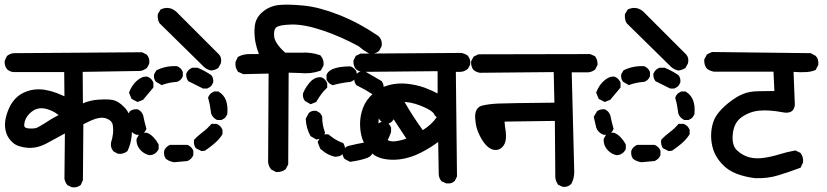

<svg xmlns="http://www.w3.org/2000/svg" viewBox="-20 -794 3540 822"><path d="M286.1 6.8 271.5 0 269 -1 267.6 -2.9Q258.3 -14.6 255.9 -28.8V-29.3V-30.3L257.8 -222.7Q219.7 -202.6 185.1 -183.1Q141.1 -158.2 99.1 -161.1Q56.6 -164.6 35.6 -182.6Q15.1 -200.2 6.8 -224.6Q-1 -248 2.4 -276.4Q6.3 -303.7 19.5 -332.5Q26.4 -347.7 35.9 -360.1Q45.4 -372.6 57.1 -382.3Q63.5 -387.2 69.8 -391.1Q76.2 -395 83.3 -398.2Q90.3 -401.4 97.4 -403.8Q104.5 -406.2 112.3 -408.2Q142.6 -414.1 171.4 -409.7Q185.5 -407.2 198.7 -403.6Q211.9 -399.9 223.6 -395.5Q239.7 -388.7 255.9 -381.8L254.9 -485.4H39.1H38.6H38.1Q22.5 -486.8 11.2 -496.6L10.7 -497.1L10.3 -497.6Q-1 -511.2 0 -531.7V-533.7L1 -535.6L8.8 -552.2L9.8 -554.2L11.7 -555.7Q28.3 -568.4 50.3 -566.4L585.9 -570.3H588.4L590.3 -569.3L606 -561.5L607.4 -560.5L608.9 -559.1Q621.6 -545.4 619.1 -523.4L618.7 -521.5L618.2 -520L610.4 -505.4L608.9 -503.4L607.4 -502Q594.7 -492.7 580.6 -490.2H580.1H579.1L334 -486.3L335 -351.6Q365.7 -364.7 399.4 -367.2Q412.6 -368.2 423.8 -368.4Q435.1 -368.7 444.6 -368.2Q454.1 -367.7 461.9 -366.2Q485.4 -361.8 509.8 -337.4Q518.1 -329.6 524.2 -320.3Q530.3 -311 534.4 -300.5Q538.6 -290 541 -278.8Q543.9 -262.2 544.7 -245.4Q545.4 -228.5 543.5 -211.4Q540 -176.8 526.4 -148.9L525.4 -147L523.4 -145.5Q507.8 -133.3 486.3 -135.7L484.4 -136.2L482.9 -136.7L468.3 -144.5L466.8 -145.5L465.3 -147Q452.6 -160.6 455.1 -182.6V-183.6L455.6 -184.6Q458.5 -192.9 460.4 -201.7Q462.4 -210.4 463.4 -219.7Q465.8 -238.3 462.9 -257.8Q460.9 -273.9 444.3 -282.7Q435.1 -287.6 425.8 -289.3Q416.5 -291 406.2 -289.1Q395.5 -287.6 386 -284.4Q376.5 -281.2 368.2 -277.3Q352.5 -270 336.9 -262.2L335 -24.4V-22.5L334 -20.5L327.1 -4.9L326.2 -2.9L324.7 -1.5Q310.5 10.3 289.1 7.8H287.6ZM144.5 -250.5Q156.7 -257.3 168.9 -264.6Q181.2 -272 193.4 -280.3Q211.9 -292 231 -301.3Q224.1 -306.6 217.8 -310.8Q211.4 -314.9 204.8 -318.1Q198.2 -321.3 190.9 -323.7Q182.1 -327.1 173.6 -328.9Q165 -330.6 157.7 -330.6Q150.4 -330.6 143.6 -329.1Q123 -325.2 104.5 -305.7Q86.4 -286.6 84 -262.7Q83 -256.3 84.5 -252.7Q85.9 -249 90.6 -246.8Q95.2 -244.6 104.5 -244.1Q133.8 -242.2 143.6 -250L144 -250.5Z M725.6 -99.6Q706.1 -102.1 691.4 -113.3L689.9 -114.3L689 -115.7Q680.2 -129.4 682.6 -147.9L683.1 -148.9L683.6 -150.4Q686.5 -157.7 692.4 -163.6Q698.2 -169.4 706.1 -172.9L708 -173.8H710H780.3H782.2L784.2 -172.9Q787.1 -171.9 789.3 -170.4Q791.5 -168.9 793.7 -167.2Q795.9 -165.5 797.9 -163.6Q799.8 -161.6 801.5 -159.7Q803.2 -157.7 804.4 -155.3Q805.7 -152.8 806.6 -150.4L807.6 -148.4V-146.5V-131.8V-129.9L807.1 -128.4L806.6 -127.9Q800.3 -112.8 784.2 -105.5L782.7 -104.5H781.2L727.5 -99.6H726.6ZM619.1 -129.9Q601.1 -133.3 585 -147.9Q563.5 -168.9 564.5 -196.8V-198.7L565.4 -200.7L572.3 -213.4L573.2 -215.3L574.7 -216.3Q579.6 -220.2 585 -222.7Q590.3 -225.1 596.2 -225.6Q602.1 -226.1 608.4 -225.6H609.9L611.3 -224.6Q625 -219.2 637.7 -205.6Q644 -198.7 649.2 -191.7Q654.3 -184.6 658.2 -177.2L659.2 -175.3V-172.9V-158.2V-155.8L658.2 -153.8Q654.3 -146.5 648.7 -141.1Q643.1 -135.7 635.7 -132.8L634.8 -132.3L633.8 -131.8L623 -129.9H621.1ZM840.3 -148.4 820.8 -158.2 818.4 -159.7 816.9 -161.6Q812.5 -168.5 811 -176.5Q809.6 -184.6 810.5 -192.9L811 -195.8L813.5 -198.2Q821.3 -206.5 830.3 -214.1Q839.4 -221.7 849.1 -229.5Q858.4 -236.3 866.7 -244.1Q875 -252 882.3 -260.3L885.3 -263.7H889.6H905.3H907.2L908.7 -263.2L909.2 -262.7Q912.6 -261.2 916 -259Q919.4 -256.8 922.4 -253.9Q925.3 -251 927.5 -247.6Q929.7 -244.1 931.6 -240.2L932.6 -238.3V-236.3V-222.7V-219.7L931.2 -217.3Q924.3 -206.5 915.8 -197Q907.2 -187.5 897.5 -179.2Q887.7 -170.9 878.2 -163.8Q868.7 -156.7 858.9 -149.9L856.9 -148.9L854.5 -148.4L845.7 -147.5L842.8 -147ZM563 -217.3Q541.5 -225.6 533.2 -246.1L532.7 -247.1V-247.6L522.9 -289.6L522 -293.5L523.9 -296.9L534.7 -315.4L535.6 -316.9L537.1 -318.4Q548.8 -327.1 566.9 -326.2H568.8L570.8 -325.2Q585.9 -317.9 591.8 -302.7L592.3 -301.8L592.8 -300.8Q598.1 -273.9 606 -245.6L606.9 -242.7L605.5 -239.3Q602.5 -231.9 596.9 -226.3Q591.3 -220.7 584 -217.8L582 -216.8H580.1H566.4H564.5ZM907.7 -281.2Q890.6 -290 884.3 -307.1L883.8 -308.1V-309.6Q881.8 -325.7 878.9 -341.3Q876 -356.9 871.6 -372.6L870.6 -375.5L872.1 -378.9Q874 -383.8 877.2 -388.2Q880.4 -392.6 884.8 -395.8Q889.2 -398.9 894.5 -401.4L896.5 -402.3H898.4H912.1H915L917 -400.9Q959.5 -375.5 953.1 -306.6V-305.2L952.6 -304.2Q950.2 -298.8 947 -294.2Q943.8 -289.6 939.2 -286.4Q934.6 -283.2 929.2 -280.8L927.7 -280.3H925.8H912.1H909.7ZM564.9 -359.4 546.4 -369.1 543 -371.1 541.5 -374.5 533.7 -394 532.2 -397.5 533.7 -400.9Q545.4 -430.7 566.4 -448.7Q588.4 -468.3 610.4 -465.8H611.8L613.3 -464.8Q628.4 -458.5 635.7 -442.4L636.7 -440.4V-438.5V-422.9V-419.4L634.3 -416.5L594.2 -368.7L592.8 -366.7L590.3 -365.7L572.8 -358.9L568.8 -357.4ZM847.2 -416 788.6 -445.3 786.6 -446.3 785.2 -448.2Q776.4 -460 777.3 -477.1V-479L778.3 -480.5Q785.6 -496.6 800.8 -502.9L802.7 -503.9H804.2H804.7H824.2H826.2L828.1 -502.9Q856.4 -491.2 883.3 -473.1L884.8 -472.2L885.7 -470.7Q895 -459 892.6 -440.9L892.1 -439.9L891.6 -438.5Q889.6 -433.6 886.5 -429.2Q883.3 -424.8 878.9 -421.6Q874.5 -418.5 869.1 -416L867.2 -415H865.2H851.6H849.1ZM668 -432.1 649.4 -442.9 647.9 -443.8 646.5 -445.3Q637.2 -457 639.6 -475.1L640.1 -477.1L641.1 -478.5L647.9 -490.2L649.4 -492.7L651.9 -494.1Q690.4 -512.7 735.8 -510.7H737.3L738.8 -510.3Q755.4 -503.4 762.2 -486.8L762.7 -485.4V-483.4V-469.7V-467.8L762.2 -466.3L761.7 -465.8Q755.4 -450.2 738.8 -443.8L737.3 -443.4H735.8Q705.1 -441.4 676.3 -431.2L671.9 -429.7ZM881.8 -492.7Q866.2 -496.1 853.5 -507.3L664.1 -693.4L663.1 -694.3L662.6 -695.3Q659.2 -700.7 657.5 -706.8Q655.8 -712.9 655.3 -719Q654.8 -725.1 655.3 -731.4L655.8 -733.9L656.7 -735.8L666.5 -751.5L668 -753.9L670.9 -754.9Q705.1 -769 733.9 -744.6H734.4V-744.1L918 -560.5L918.5 -560.1L918.9 -559.6Q930.7 -544.4 925.3 -522.9V-522L924.3 -520.5L915.5 -504.9L914.6 -502.4L912.1 -501.5Q907.7 -498.5 903.1 -496.8Q898.4 -495.1 893.8 -493.9Q889.2 -492.7 884.8 -492.2H883.3Z M1159.7 -58.6 1143.1 -67.4 1141.1 -68.4 1139.6 -70.3Q1130.4 -82 1127.9 -98.1V-99.1V-99.6L1129.9 -479L1023.9 -476.6H1021.5L1019.5 -477.5L1002 -485.4L999.5 -486.3L998 -488.3Q985.8 -505.4 988.3 -527.3V-528.8L989.3 -530.8L997.1 -547.4L998.5 -550.3L1001.5 -551.8Q1023.9 -563.5 1052.7 -562.5Q1058.6 -562.5 1064.9 -562.5Q1071.3 -562.5 1077.1 -562.5Q1083 -562.5 1088.4 -563Q1078.1 -589.4 1073.2 -615.2Q1070.3 -631.8 1069.6 -648.4Q1068.8 -665 1070.8 -682.1Q1074.7 -718.8 1105.5 -744.1Q1135.7 -769 1176.8 -772.9Q1215.8 -776.4 1280.8 -770Q1346.2 -763.7 1430.7 -730.5Q1515.1 -697.3 1598.1 -641.1L1598.6 -640.6L1599.1 -640.1Q1608.4 -632.3 1612.1 -621.6Q1615.7 -610.8 1614.3 -598.1L1613.8 -596.7L1613.3 -595.2L1604.5 -578.6L1603.5 -577.1L1602.5 -575.7Q1587.4 -562.5 1564.9 -563.5H1562.5L1560.5 -564.9L1539.1 -577.6H1538.6L1538.1 -578.1L1515.1 -596.2Q1439 -637.7 1360.4 -664.1Q1281.7 -690.4 1227.5 -689Q1174.8 -687.5 1162.1 -676.3Q1150.9 -666 1153.8 -637.2Q1155.3 -623.5 1167 -606Q1178.7 -588.4 1201.2 -568.4H1269Q1311 -571.3 1349.1 -558.1L1351.6 -557.1L1353 -555.2Q1367.7 -538.1 1365.2 -515.6L1364.7 -513.7L1364.3 -512.2L1355.5 -495.6L1353.5 -492.2L1350.1 -490.7Q1311 -476.6 1264.2 -481.4L1215.8 -482.9L1213.9 -92.8V-90.3L1212.9 -88.4L1204.1 -71.8L1203.1 -69.8L1201.7 -68.8Q1187 -56.6 1163.6 -57.6H1161.6ZM1476.1 -102.5 1457.5 -112.3 1455.6 -113.3 1454.1 -115.2Q1444.8 -127 1447.3 -145L1447.8 -146L1448.2 -147.5Q1451.2 -154.8 1456.8 -160.4Q1462.4 -166 1469.7 -168.9L1470.7 -169.4H1471.7Q1509.8 -178.7 1549.3 -185.5L1552.2 -186L1555.2 -184.6Q1558.1 -183.1 1560.8 -181.4Q1563.5 -179.7 1565.7 -177.5Q1567.9 -175.3 1569.8 -172.9Q1571.8 -170.4 1573.5 -167.7Q1575.2 -165 1576.2 -162.1L1577.1 -160.2V-158.7V-158.2V-145.5V-143.6L1576.7 -142.1Q1570.3 -125.5 1554.7 -119.1L1554.2 -118.7Q1545.9 -115.7 1537.1 -113Q1528.3 -110.4 1519.3 -108.4Q1510.3 -106.4 1501 -104.7Q1491.7 -103 1481.9 -101.6L1478.5 -101.1ZM1413.1 -123Q1383.3 -129.9 1359.9 -149.9L1353 -155.8L1351.1 -157.2L1350.1 -159.7L1341.3 -182.1L1339.8 -186.5L1342.3 -190.4L1353 -209L1353.5 -210.4L1355 -211.4Q1366.2 -221.2 1384.3 -218.8L1386.7 -218.3L1389.2 -216.3Q1418 -192.4 1445.3 -183.1L1448.7 -182.1L1450.7 -179.2Q1458 -167.5 1457 -150.9V-148.9L1456.1 -147.5Q1449.7 -131.8 1433.1 -125.5L1432.1 -125H1431.2L1416.5 -123H1414.6ZM1590.8 -156.7 1572.3 -167.5 1570.8 -168 1569.8 -169.4Q1560.1 -180.7 1562.5 -198.7L1563 -200.7L1564 -202.1Q1582.5 -232.4 1597.7 -262.2L1598.6 -264.2L1600.1 -265.1Q1611.3 -274.9 1629.4 -272.5L1630.4 -272L1631.8 -271.5Q1647 -265.1 1653.3 -250L1654.3 -248V-246.6V-246.1V-230.5V-229L1653.8 -227.5Q1643.6 -194.3 1619.6 -165.5L1618.2 -163.6L1616.2 -163.1L1599.6 -156.2L1595.2 -154.3ZM1331.1 -198.7 1312.5 -209.5 1310.1 -210.4 1308.6 -212.9Q1291 -245.1 1289.1 -282.7V-285.6L1290 -288.1L1301.8 -309.6L1302.7 -311L1304.7 -312.5Q1316.9 -321.8 1333.5 -319.3L1334.5 -318.8H1335.4Q1340.8 -316.4 1345.2 -313.5Q1349.6 -310.5 1353 -306.2Q1356.4 -301.8 1358.4 -296.9L1359.4 -294.9V-293Q1359.4 -259.8 1370.6 -229L1371.6 -225.6L1370.1 -221.7Q1369.1 -219.2 1367.9 -217Q1366.7 -214.8 1365 -212.6Q1363.3 -210.4 1361.6 -208.7Q1359.9 -207 1357.7 -205.3Q1355.5 -203.6 1353.3 -202.4Q1351.1 -201.2 1348.6 -200.2L1347.7 -199.7L1346.7 -199.2L1337.9 -197.3L1334.5 -196.8ZM1623.5 -265.6Q1615.2 -270 1609.1 -276.6Q1603 -283.2 1600.1 -291.5L1599.6 -293.5V-294.9Q1599.6 -335.4 1590.3 -372.6L1589.4 -376L1590.8 -378.9Q1596.7 -394 1611.8 -401.4L1613.8 -402.3H1616.2H1630.9H1633.3L1635.3 -401.4Q1656.7 -390.6 1662.6 -370.1L1663.1 -369.1V-367.7L1668 -291.5V-289.6L1667 -287.1Q1660.6 -272 1645.5 -265.6L1643.6 -264.6H1641.6H1627.9H1625.5ZM1305.7 -350.1 1287.1 -360.8 1285.2 -361.8 1284.2 -363.8Q1274.9 -376.5 1277.3 -394L1277.8 -395.5L1278.3 -396.5Q1284.2 -410.6 1292 -422.4Q1299.8 -434.1 1309.1 -444.3Q1330.6 -466.3 1356 -462.9L1357.4 -462.4L1358.9 -461.9Q1374 -454.6 1379.9 -439.5L1380.9 -437.5V-435.5V-422.9V-418.5L1377.4 -415.5Q1368.2 -407.2 1357.4 -393.3Q1346.7 -379.4 1335.4 -360.4L1334 -357.4L1331.1 -356.4L1314.5 -349.6L1310.1 -347.7ZM1576.7 -389.2Q1543.9 -410.6 1507.3 -428.7L1505.4 -429.7L1503.9 -432.1Q1494.6 -444.8 1497.1 -462.4L1497.6 -463.4L1498 -464.8Q1504.4 -480 1519.5 -486.3L1521.5 -487.3H1523.4H1542H1544.4L1546.9 -485.8L1612.3 -447.8L1614.3 -446.8L1615.2 -444.8Q1624.5 -432.1 1622.1 -413.1V-411.6L1621.1 -410.2Q1614.7 -395 1599.6 -388.7L1597.7 -387.7H1595.7H1582H1579.1ZM1401.4 -430.7Q1386.2 -436.5 1378.9 -451.7L1377.9 -453.6V-456.1V-471.7V-473.6L1378.9 -475.6Q1387.7 -494.6 1416 -502.4Q1424.3 -504.9 1434.1 -506.6Q1443.8 -508.3 1455.1 -509Q1466.3 -509.8 1478.5 -509.8H1480.5L1481.9 -509.3Q1498 -502.9 1505.9 -487.8L1506.8 -485.8V-483.4V-469.7V-467.3L1505.9 -465.3Q1498 -450.2 1481.9 -443.8L1481 -443.4H1479.5Q1442.4 -439.5 1407.7 -430.2L1404.8 -429.2Z M1888.7 -9.8 1873 -16.6 1871.1 -17.1 1869.6 -19Q1859.9 -30.3 1858.4 -45.9V-46.4V-46.9L1856 -186Q1804.7 -148.9 1757.8 -129.4Q1702.6 -107.4 1650.9 -110.4Q1597.2 -113.3 1569.3 -140.6Q1542.5 -166.5 1531.7 -197.8Q1521.5 -228 1521.5 -263.2Q1521.5 -298.8 1534.2 -332.5Q1547.4 -367.2 1577.6 -393.6Q1592.3 -406.7 1609.4 -415.8Q1626.5 -424.8 1645 -429.7Q1681.6 -439.5 1722.2 -435.5Q1731.9 -434.6 1741.7 -432.9Q1751.5 -431.2 1761 -429.2Q1770.5 -427.2 1779.8 -424.6Q1789.1 -421.9 1798.3 -418.5Q1812 -413.6 1826.2 -407.2Q1840.3 -400.9 1853.5 -394V-489.3L1531.2 -486.3H1530.8H1530.3Q1515.6 -487.8 1504.4 -497.6L1503.9 -498L1503.4 -498.5Q1492.2 -512.2 1493.2 -532.7V-534.7L1494.1 -536.6L1502 -552.2L1503.4 -555.2L1506.8 -556.6L1521.5 -563.5L1522.9 -564.5H1525.4L1953.1 -567.4H1954.1H1954.6Q1968.3 -564.9 1981 -557.1L1981.9 -556.2L1982.9 -555.2Q1995.6 -540 1993.2 -519.5L1992.7 -517.6L1992.2 -516.1L1984.4 -501.5L1983.4 -499.5L1981.9 -498.5Q1967.3 -486.3 1949.2 -486.3H1931.6L1936.5 -41V-38.6L1935.5 -36.6L1927.7 -21L1926.8 -19.5L1925.3 -18.1Q1920.9 -14.2 1915.5 -11.7Q1910.2 -9.3 1904.1 -8.8Q1897.9 -8.3 1891.6 -8.8H1890.1ZM1719.7 -200.7Q1697.3 -233.9 1675.8 -267.1Q1653.8 -300.8 1632.3 -334.5Q1613.8 -319.3 1606.4 -303.7Q1602.5 -294.4 1601.1 -282Q1599.6 -269.5 1601.6 -252.9Q1605 -222.7 1626 -203.6Q1646 -185.1 1674.3 -189.5Q1699.2 -192.9 1719.7 -200.7ZM1849.6 -292 1842.8 -298.8 1841.3 -300.3 1840.3 -302.2Q1835.9 -314.5 1813 -326.7Q1787.1 -340.3 1757.3 -349.6Q1735.8 -356 1711.9 -357.9Q1729 -327.1 1747.6 -298.8Q1768.1 -267.1 1790 -236.8Q1808.1 -248 1823 -261.7Q1837.9 -275.4 1849.6 -292Z M2386.7 4.9 2372.1 -2 2369.1 -2.9 2367.7 -5.9Q2358.4 -20.5 2357.4 -35.2V-35.6V-36.1L2355.5 -276.4L2140.1 -273.4Q2140.6 -267.6 2141.1 -261.7Q2141.6 -255.9 2142.3 -250.2Q2143.1 -244.6 2144 -239.3Q2147.5 -217.3 2145.5 -197.8Q2143.1 -176.3 2129.4 -163.1Q2114.3 -148.4 2092.8 -152.8Q2072.8 -157.2 2055.2 -179.2Q2047.4 -189 2040.5 -200.9Q2033.7 -212.9 2027.8 -226.6Q2025.4 -232.4 2023.4 -238.3Q2021.5 -244.1 2019.8 -250.5Q2018.1 -256.8 2017.1 -263.7Q2016.1 -270.5 2015.4 -277.3Q2014.6 -284.2 2014.2 -291.5Q2013.2 -311.5 2021.2 -325.2Q2029.3 -338.9 2045.9 -342.3Q2071.8 -348.6 2111.3 -350.6Q2148.9 -352.5 2353.5 -354.5L2350.6 -485.4L2036.1 -482.4H2035.6H2034.7Q2019.5 -484.9 2008.8 -493.2L2007.8 -494.1L2007.3 -494.6Q2003.4 -499.5 2001 -505.1Q1998.5 -510.7 1997.6 -516.8Q1996.6 -522.9 1997.1 -529.8V-532.2L1998 -533.7L2005.9 -548.3L2007.3 -551.3L2010.3 -552.7L2025.9 -560.5L2027.8 -561.5H2030.3L2504.9 -562.5H2506.8L2508.8 -561.5L2524.4 -554.7L2526.9 -553.7L2528.3 -551.8Q2539.1 -537.1 2538.1 -518.1V-516.1L2537.1 -514.2L2529.3 -498.5L2528.3 -496.6L2526.4 -495.1Q2513.2 -485.8 2499 -484.4H2498.5H2498H2427.7L2438.5 -57.6Q2438.5 -30.8 2426.8 -8.3L2425.8 -6.8L2424.8 -5.9Q2410.6 8.3 2389.6 5.9L2387.7 5.4Z M2725.6 -99.6Q2706.1 -102.1 2691.4 -113.3L2689.9 -114.3L2689 -115.7Q2680.2 -129.4 2682.6 -147.9L2683.1 -148.9L2683.6 -150.4Q2686.5 -157.7 2692.4 -163.6Q2698.2 -169.4 2706.1 -172.9L2708 -173.8H2710H2780.3H2782.2L2784.2 -172.9Q2787.1 -171.9 2789.3 -170.4Q2791.5 -168.9 2793.7 -167.2Q2795.9 -165.5 2797.9 -163.6Q2799.8 -161.6 2801.5 -159.7Q2803.2 -157.7 2804.4 -155.3Q2805.7 -152.8 2806.6 -150.4L2807.6 -148.4V-146.5V-131.8V-129.9L2807.1 -128.4L2806.6 -127.9Q2800.3 -112.8 2784.2 -105.5L2782.7 -104.5H2781.2L2727.5 -99.6H2726.6ZM2619.1 -129.9Q2601.1 -133.3 2585 -147.9Q2563.5 -168.9 2564.5 -196.8V-198.7L2565.4 -200.7L2572.3 -213.4L2573.2 -215.3L2574.7 -216.3Q2579.6 -220.2 2585 -222.7Q2590.3 -225.1 2596.2 -225.6Q2602.1 -226.1 2608.4 -225.6H2609.9L2611.3 -224.6Q2625 -219.2 2637.7 -205.6Q2644 -198.7 2649.2 -191.7Q2654.3 -184.6 2658.2 -177.2L2659.2 -175.3V-172.9V-158.2V-155.8L2658.2 -153.8Q2654.3 -146.5 2648.7 -141.1Q2643.1 -135.7 2635.7 -132.8L2634.8 -132.3L2633.8 -131.8L2623 -129.9H2621.1ZM2840.3 -148.4 2820.8 -158.2 2818.4 -159.7 2816.9 -161.6Q2812.5 -168.5 2811 -176.5Q2809.6 -184.6 2810.5 -192.9L2811 -195.8L2813.5 -198.2Q2821.3 -206.5 2830.3 -214.1Q2839.4 -221.7 2849.1 -229.5Q2858.4 -236.3 2866.7 -244.1Q2875 -252 2882.3 -260.3L2885.3 -263.7H2889.6H2905.3H2907.2L2908.7 -263.2L2909.2 -262.7Q2912.6 -261.2 2916 -259Q2919.4 -256.8 2922.4 -253.9Q2925.3 -251 2927.5 -247.6Q2929.7 -244.1 2931.6 -240.2L2932.6 -238.3V-236.3V-222.7V-219.7L2931.2 -217.3Q2924.3 -206.5 2915.8 -197Q2907.2 -187.5 2897.5 -179.2Q2887.7 -170.9 2878.2 -163.8Q2868.7 -156.7 2858.9 -149.9L2856.9 -148.9L2854.5 -148.4L2845.7 -147.5L2842.8 -147ZM2563 -217.3Q2541.5 -225.6 2533.2 -246.1L2532.7 -247.1V-247.6L2522.9 -289.6L2522 -293.5L2523.9 -296.9L2534.7 -315.4L2535.6 -316.9L2537.1 -318.4Q2548.8 -327.1 2566.9 -326.2H2568.8L2570.8 -325.2Q2585.9 -317.9 2591.8 -302.7L2592.3 -301.8L2592.8 -300.8Q2598.1 -273.9 2606 -245.6L2606.9 -242.7L2605.5 -239.3Q2602.5 -231.9 2596.9 -226.3Q2591.3 -220.7 2584 -217.8L2582 -216.8H2580.1H2566.4H2564.5ZM2907.7 -281.2Q2890.6 -290 2884.3 -307.1L2883.8 -308.1V-309.6Q2881.8 -325.7 2878.9 -341.3Q2876 -356.9 2871.6 -372.6L2870.6 -375.5L2872.1 -378.9Q2874 -383.8 2877.2 -388.2Q2880.4 -392.6 2884.8 -395.8Q2889.2 -398.9 2894.5 -401.4L2896.5 -402.3H2898.4H2912.1H2915L2917 -400.9Q2959.5 -375.5 2953.1 -306.6V-305.2L2952.6 -304.2Q2950.2 -298.8 2947 -294.2Q2943.8 -289.6 2939.2 -286.4Q2934.6 -283.2 2929.2 -280.8L2927.7 -280.3H2925.8H2912.1H2909.7ZM2564.9 -359.4 2546.4 -369.1 2543 -371.1 2541.5 -374.5 2533.7 -394 2532.2 -397.5 2533.7 -400.9Q2545.4 -430.7 2566.4 -448.7Q2588.4 -468.3 2610.4 -465.8H2611.8L2613.3 -464.8Q2628.4 -458.5 2635.7 -442.4L2636.7 -440.4V-438.5V-422.9V-419.4L2634.3 -416.5L2594.2 -368.7L2592.8 -366.7L2590.3 -365.7L2572.8 -358.9L2568.8 -357.4ZM2847.2 -416 2788.6 -445.3 2786.6 -446.3 2785.2 -448.2Q2776.4 -460 2777.3 -477.1V-479L2778.3 -480.5Q2785.6 -496.6 2800.8 -502.9L2802.7 -503.9H2804.2H2804.7H2824.2H2826.2L2828.1 -502.9Q2856.4 -491.2 2883.3 -473.1L2884.8 -472.2L2885.7 -470.7Q2895 -459 2892.6 -440.9L2892.1 -439.9L2891.6 -438.5Q2889.6 -433.6 2886.5 -429.2Q2883.3 -424.8 2878.9 -421.6Q2874.5 -418.5 2869.1 -416L2867.2 -415H2865.2H2851.6H2849.1ZM2668 -432.1 2649.4 -442.9 2647.9 -443.8 2646.5 -445.3Q2637.2 -457 2639.6 -475.1L2640.1 -477.1L2641.1 -478.5L2647.9 -490.2L2649.4 -492.7L2651.9 -494.1Q2690.4 -512.7 2735.8 -510.7H2737.3L2738.8 -510.3Q2755.4 -503.4 2762.2 -486.8L2762.7 -485.4V-483.4V-469.7V-467.8L2762.2 -466.3L2761.7 -465.8Q2755.4 -450.2 2738.8 -443.8L2737.3 -443.4H2735.8Q2705.1 -441.4 2676.3 -431.2L2671.9 -429.7ZM2881.8 -492.7Q2866.2 -496.1 2853.5 -507.3L2664.1 -693.4L2663.1 -694.3L2662.6 -695.3Q2659.2 -700.7 2657.5 -706.8Q2655.8 -712.9 2655.3 -719Q2654.8 -725.1 2655.3 -731.4L2655.8 -733.9L2656.7 -735.8L2666.5 -751.5L2668 -753.9L2670.9 -754.9Q2705.1 -769 2733.9 -744.6H2734.4V-744.1L2918 -560.5L2918.5 -560.1L2918.9 -559.6Q2930.7 -544.4 2925.3 -522.9V-522L2924.3 -520.5L2915.5 -504.9L2914.6 -502.4L2912.1 -501.5Q2907.7 -498.5 2903.1 -496.8Q2898.4 -495.1 2893.8 -493.9Q2889.2 -492.7 2884.8 -492.2H2883.3Z M3212.9 -31.2Q3171.4 -36.1 3134.3 -49.8Q3115.2 -57.1 3099.1 -67.9Q3083 -78.6 3069.8 -93.3Q3043.9 -122.1 3034.2 -151.9Q3029.3 -166.5 3026.9 -181.6Q3024.4 -196.8 3024.4 -212.4Q3024.4 -243.7 3033.7 -271.5Q3043 -300.3 3070.8 -328.1Q3084 -341.8 3099.9 -354.2Q3115.7 -366.7 3134.3 -378.4Q3147.5 -386.2 3161.4 -391.8Q3175.3 -397.5 3190.2 -400.1Q3205.1 -402.8 3221.2 -403.3Q3233.9 -403.8 3246.8 -403.8Q3259.8 -403.8 3272 -404.1Q3284.2 -404.3 3295.4 -404.3L3291.5 -487.3H3037.1H3036.6H3035.6Q3027.8 -488.8 3020.8 -491.7Q3013.7 -494.6 3007.8 -499L3006.8 -500L3006.3 -500.5Q2994.1 -515.1 2995.1 -537.6V-539.6L2996.1 -541.5L3004.9 -558.1L3006.3 -561L3009.3 -562.5L3025.9 -570.3L3028.3 -571.3H3030.3L3448.2 -566.4H3450.7L3452.6 -565.4L3469.2 -556.6L3470.7 -555.7L3471.7 -554.7Q3479 -547.9 3481.7 -538.3Q3484.4 -528.8 3483.4 -517.6L3482.9 -515.6L3482.4 -514.2L3473.6 -497.6L3471.7 -494.1L3468.8 -493.2Q3454.1 -486.8 3430.7 -485.4Q3407.2 -483.9 3377.4 -486.3L3382.8 -348.1V-347.7V-347.2Q3382.8 -344.7 3382.6 -342Q3382.3 -339.4 3381.3 -336.9Q3377.4 -319.8 3363.5 -314.5Q3349.6 -309.1 3330.1 -313.5Q3272 -324.2 3231 -320.3Q3190.9 -316.9 3155.3 -292.5Q3138.7 -280.8 3129.2 -262.7Q3119.6 -244.6 3117.2 -219.7Q3114.7 -194.8 3119.6 -177.5Q3124.5 -160.2 3135.7 -149.9Q3148.4 -138.2 3161.9 -130.9Q3175.3 -123.5 3189.5 -120.1Q3218.3 -113.3 3250 -118.2Q3283.2 -123 3314.9 -132.8Q3348.1 -143.1 3382.3 -149.4L3385.3 -149.9L3388.2 -148.4L3404.8 -140.6L3406.7 -139.6L3408.2 -137.7Q3420.4 -120.6 3418 -99.6V-97.7L3417 -96.2L3409.2 -79.6L3407.7 -76.2L3403.8 -74.7Q3381.3 -66.4 3358.6 -58.6Q3335.9 -50.8 3313.5 -43.9Q3267.1 -29.3 3213.4 -31.2Z"/></svg>

Font: NaikaiFont
Style: Bold
Weight: 700
Version: Version 1.89